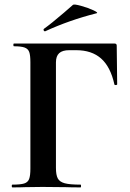

<svg xmlns="http://www.w3.org/2000/svg" viewBox="-20 -814 566 834"><path d="M34 -12Q69 -12 85 -17Q101 -22 106.5 -36.5Q112 -51 112 -81V-544Q112 -574 107 -588Q102 -602 87 -607.5Q72 -613 41 -613Q38 -613 38 -619Q38 -625 41 -625H477Q487 -625 487 -616L489 -448Q489 -445 483.5 -444.5Q478 -444 477 -447Q460 -524 419 -560Q378 -596 311 -596H281Q251 -596 237 -583Q223 -570 223 -543V-85Q223 -54 231 -39Q239 -24 261 -18Q283 -12 330 -12Q332 -12 332 -6Q332 0 330 0Q289 0 266 -1L164 -2L89 -1Q69 0 34 0Q31 0 31 -6Q31 -12 34 -12ZM175 -678Q171 -678 169.5 -682.5Q168 -687 171 -689Q202 -711 258 -759Q271 -771 297 -793Q302 -797 332.5 -788.5Q363 -780 386.5 -769Q410 -758 398 -756Q280 -726 176 -678Z"/></svg>

Font: Cormorant Unicase
Style: Bold
Weight: 700
Designer: Christian Thalmann (Catharsis Fonts)
Foundry: Catharsis Fonts
Version: Version 4.000